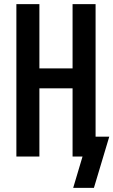

<svg xmlns="http://www.w3.org/2000/svg" viewBox="-20 -755 547 926"><path d="M333 151 378 0H330V-329H170V0H59V-735H170V-425H330V-735H441V-96H507L433 151Z"/></svg>

Font: Iosevka Fixed
Style: Bold
Weight: 700
Monospace: yes
Designer: Belleve Invis
Foundry: Belleve Invis
Version: Version 32.3.0